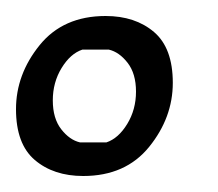

<svg xmlns="http://www.w3.org/2000/svg" viewBox="-20 -690 272 240"><path d="M112 -670Q149 -670 172.5 -650Q196 -630 196 -586.5Q196 -543 166.5 -506.5Q137 -470 84 -470Q47 -470 23.5 -490Q0 -510 0 -553.5Q0 -597 29.5 -633.5Q59 -670 112 -670ZM80 -512H113Q128 -517 139 -535Q150 -553 150 -575.5Q150 -598 139.5 -611.5Q129 -625 116 -628H83Q68 -623 57 -605Q46 -587 46 -564.5Q46 -542 56.5 -528.5Q67 -515 80 -512Z"/></svg>

Font: Kotta One
Style: Regular
Weight: 400
Designer: Ania Kruk
Foundry: Ania Kruk
Version: Version 1.001